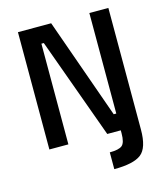

<svg xmlns="http://www.w3.org/2000/svg" viewBox="-128 -783 941 1083"><g transform="rotate(-15 343.0 -241.5)"><path d="M79 0V-685H273L481 -98H496V-685H607V25Q607 132 562 167Q517 202 404 202V104Q457 104 476.5 88Q496 72 496 17V0H417L204 -588H190V0Z"/></g></svg>

Font: TitilliumWeb-SemiBold
Style: SemiBold
Weight: 600
Version: Version 1.001;PS 57.000;hotconv 1.0.70;makeotf.lib2.5.55311